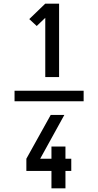

<svg xmlns="http://www.w3.org/2000/svg" viewBox="-20 -868 540 1056"><path d="M60 -311V-369H440V-311ZM229 -444V-770L182 -725L141 -763L229 -848H305V-444ZM263 168V72H125V5L259 -236H334L201 5H263V-62H340V5H372V72H340V168Z"/></svg>

Font: Iosevka Term Curly Semibold
Style: Regular
Weight: 600
Designer: Belleve Invis
Foundry: Belleve Invis
Version: Version 32.3.0